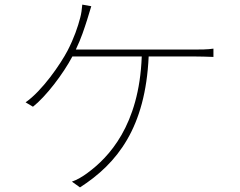

<svg xmlns="http://www.w3.org/2000/svg" viewBox="-20 -790 1040 833"><path d="M376 -763 337 -770C335 -749 333 -731 328 -713C318 -674 301 -624 273 -570C242 -511 163 -396 91 -346L123 -327C179 -371 254 -469 294 -545H595C584 -244 450 -106 360 -40C339 -24 313 -9 292 -2L327 23C489 -81 611 -236 625 -545H823C846 -545 881 -544 906 -543V-579C881 -575 847 -575 823 -575H309C333 -625 346 -667 358 -704C364 -724 370 -743 376 -763Z"/></svg>

Font: Source Han Sans JP ExtraLight
Style: Regular
Weight: 250
Designer: Ryoko NISHIZUKA 西塚涼子 (kana, bopomofo & ideographs); Paul D. Hunt (Latin, Greek & Cyrillic); Sandoll Communications 산돌커뮤니
Foundry: Adobe
Version: Version 2.001;hotconv 1.0.107;makeotfexe 2.5.65593